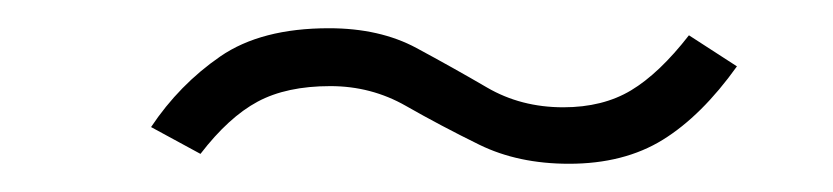

<svg xmlns="http://www.w3.org/2000/svg" viewBox="-20 -389 590 136"><path d="M383 -273Q347 -273 319.5 -286.5Q292 -300 267.5 -314Q243 -328 214 -328Q183 -328 162.5 -317Q142 -306 122 -280L87 -299Q107 -329 136 -349Q165 -369 213 -369Q249 -369 275 -355Q301 -341 325 -327Q349 -313 379 -313Q407 -313 427 -325Q447 -337 468 -364L502 -342Q477 -307 449.5 -290Q422 -273 383 -273Z"/></svg>

Font: Inconsolata SemiExpanded Light
Style: Regular
Weight: 300
Width: 6
Monospace: yes
Designer: Raph Levien, Cyreal, Brenton Simpson
Foundry: Raph Levien, Cyreal, Google
Version: Version 3.001; ttfautohint (v1.8.2.53-6de2)